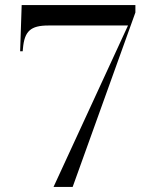

<svg xmlns="http://www.w3.org/2000/svg" viewBox="-20 -733 599 753"><path d="M190 0H265L511 -684V-713H65L59 -532H69L70 -543C76 -611 100 -633 170 -633H482Z"/></svg>

Font: Noto Serif Display
Style: Regular
Weight: 400
Designer: Monotype Design Team
Foundry: Monotype Imaging Inc.
Version: Version 2.009